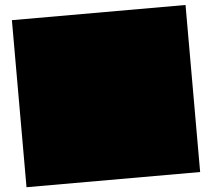

<svg xmlns="http://www.w3.org/2000/svg" viewBox="-57 -803 1091 987"><g transform="rotate(-5 488.0 -309.0)"><path d="M936 122V-740H40V122Z"/></g></svg>

Font: Takraf VEB
Style: Regular
Weight: 400
Designer: Jan Sonntag
Foundry: Jan Sonntag | S FONTS | www.sonntag.nl
Version: Version 2.001